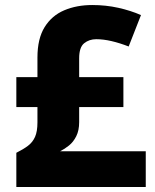

<svg xmlns="http://www.w3.org/2000/svg" viewBox="-20 -744 618 764"><path d="M347 -724Q401 -724 450.5 -713Q500 -702 541 -684L492 -559Q456 -573 423.5 -580.5Q391 -588 363 -588Q335 -588 315 -572Q295 -556 295 -512V-437H471V-318H295V-258Q295 -225 283.5 -202Q272 -179 254.5 -165Q237 -151 219 -142H560V0H45V-136Q73 -150 91.5 -164Q110 -178 119.5 -199.5Q129 -221 129 -257V-318H45V-437H129V-515Q129 -590 157.5 -636Q186 -682 235.5 -703Q285 -724 347 -724Z"/></svg>

Font: Noto Sans Devanagari ExtraBold
Style: Regular
Weight: 800
Version: Version 2.003